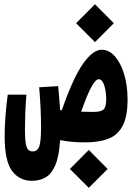

<svg xmlns="http://www.w3.org/2000/svg" viewBox="-20 -669 626 909"><path d="M393.6 4.9Q353 5.4 325.2 2.9Q297.4 0.5 264.6 -5.4Q259.8 70.3 242.2 112.1Q224.6 153.8 196.5 170.4Q168.5 187 131.8 187Q71.3 187 36.6 139.6Q2 92.3 2 -23.9Q2 -71.8 6.1 -122.1Q10.3 -172.4 16.6 -220.7H105Q101.1 -173.3 99.6 -131.3Q98.1 -89.4 98.1 -55.7Q98.1 -10.7 102.3 11.5Q106.4 33.7 114.7 40.8Q123 47.9 134.8 47.9Q156.2 47.9 165.3 25.9Q174.3 3.9 174.3 -66.4Q174.3 -105.5 172.4 -151.4Q170.4 -197.3 165.5 -255.9L255.4 -261.2Q258.8 -224.6 261 -197.3Q263.2 -169.9 264.6 -147.9Q269 -147.5 272.5 -147Q326.7 -302.2 373.5 -367.9Q420.4 -433.6 461.4 -433.6Q496.6 -433.6 524.2 -402.1Q551.8 -370.6 567.9 -317.1Q584 -263.7 584 -197.8Q584 -118.2 561.3 -74.5Q538.6 -30.8 496.1 -13.4Q453.6 3.9 393.6 4.9ZM364.3 -140.1Q390.6 -139.2 423.3 -139.2Q458 -139.2 470.5 -150.9Q482.9 -162.6 482.9 -199.2Q482.9 -235.4 473.6 -264.6Q464.4 -293.9 447.3 -293.9Q417.5 -293.9 364.3 -140.1ZM429.7 -469.7 340.3 -559.1 429.7 -648.9 519 -559.1ZM400.4 220.2 311 130.9 400.4 41 489.7 130.9Z"/></svg>

Font: Cascadia Mono
Style: Bold
Weight: 700
Monospace: yes
Designer: Aaron Bell
Foundry: Saja Typeworks
Version: Version 2404.023; ttfautohint (v1.8.4)